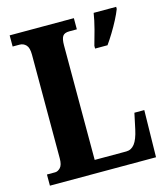

<svg xmlns="http://www.w3.org/2000/svg" viewBox="-108 -798 766 881"><g transform="rotate(-15 275.5 -357.0)"><path d="M383 -567Q392 -597 403 -639Q414 -681 419 -714H526V-704Q518 -683 504 -656Q490 -629 473.5 -602Q457 -575 442 -554H383ZM20 0V-53H59Q72 -53 84 -65.5Q96 -78 96 -109V-602Q96 -635 83.5 -648Q71 -661 53 -661H20V-714H325V-661H289Q266 -661 257.5 -648.5Q249 -636 249 -605V-61H399Q423 -61 439 -81.5Q455 -102 465 -148L481 -223H528L524 0Z"/></g></svg>

Font: Noto Serif ExtraCondensed ExtraBold
Style: Regular
Weight: 800
Width: 2
Designer: Monotype Design Team
Foundry: Monotype Imaging Inc.
Version: Version 2.013; ttfautohint (v1.8.4.7-5d5b)